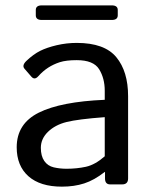

<svg xmlns="http://www.w3.org/2000/svg" viewBox="-20 -679 561 707"><path d="M133.8 -605.5Q111.8 -605.5 111.8 -622.6V-642.1Q111.8 -659.2 133.8 -659.2H391.6Q413.6 -659.2 413.6 -642.1V-622.6Q413.6 -605.5 391.6 -605.5ZM41.5 -136.7Q41.5 -223.6 122.8 -264.2Q204.1 -304.7 365.7 -311.5V-344.7Q365.7 -390.6 345 -424.1Q324.2 -457.5 262.7 -457.5Q223.6 -457.5 200.2 -450Q176.8 -442.4 157.5 -429.9Q138.2 -417.5 120.6 -397.9Q107.4 -383.3 95.7 -396.5L70.3 -425.8Q59.6 -438 77.6 -455.1Q103.5 -479.5 127.9 -491.7Q152.3 -503.9 188.7 -512.5Q225.1 -521 262.7 -521Q364.7 -521 408.2 -468.5Q451.7 -416 451.7 -324.7V-22Q451.7 0 429.7 0H385.7Q366.7 0 366.7 -22V-45.9H365.7Q327.1 -15.6 290.3 -3.7Q253.4 8.3 208 8.3Q127.9 8.3 84.7 -30Q41.5 -68.4 41.5 -136.7ZM130.4 -134.8Q130.4 -104.5 143.1 -86.2Q155.8 -67.9 178.2 -62.7Q200.7 -57.6 225.1 -57.6Q262.7 -57.6 296.4 -64.9Q330.1 -72.3 365.7 -103.5V-247.6Q267.1 -240.2 225.1 -229.7Q183.1 -219.2 156.7 -193.6Q130.4 -168 130.4 -134.8Z"/></svg>

Font: Istok
Style: Regular
Weight: 500
Designer: Andrey V. Panov
Foundry: Andrey V. Panov
Version: Version 1.0.3